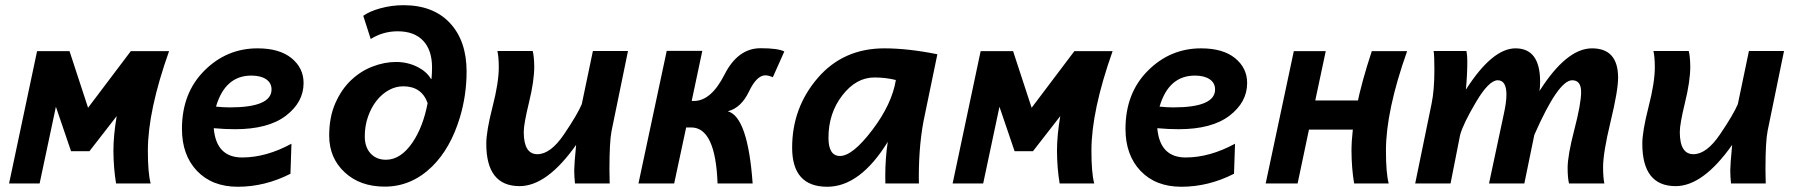

<svg xmlns="http://www.w3.org/2000/svg" viewBox="-20 -710 6963 743"><path d="M431.6 -260.7 326.2 -125H254.9L196.3 -296.9L133.3 0H15.1L123.5 -512.2H249L320.8 -293L486.3 -512.2H634.3Q552.2 -281.2 552.2 -127.4Q552.2 -40.5 563 0H429.2Q419.4 -58.1 418.9 -126Q418.9 -186 431.6 -260.7Z M869.1 -294.4Q1030.8 -294.4 1030.8 -363.8Q1030.8 -389.2 1009.8 -403.3Q988.8 -417.5 952.6 -417.5Q851.1 -417.5 815.9 -297.4Q844.2 -294.4 869.1 -294.4ZM900.4 12.7Q800.8 12.7 742.4 -48.6Q684.1 -109.9 684.1 -211.4Q684.1 -349.6 770.5 -436.3Q856.9 -522.9 976.6 -522.9Q1061.5 -522.9 1108.2 -484.9Q1154.8 -446.8 1154.8 -388.7Q1154.8 -314.5 1086.4 -262.2Q1018.1 -210 889.6 -210Q850.1 -210 807.1 -213.9Q816.9 -100.6 917 -100.6Q1009.8 -100.6 1107.9 -153.8L1104 -37.6Q1005.4 12.7 900.4 12.7Z M1468.8 12.2Q1373 12.2 1313.5 -43.5Q1253.9 -99.1 1253.9 -185.1Q1253.9 -256.8 1277.6 -310.5Q1301.3 -364.3 1338.6 -399.7Q1376 -435.1 1421.9 -452.6Q1467.8 -470.2 1512.7 -470.2Q1557.6 -470.2 1596.2 -450.7Q1630.9 -433.1 1647.5 -404.8H1649.9Q1651.9 -429.2 1651.9 -449.2Q1651.9 -515.6 1617.7 -552.2Q1583.5 -588.9 1518.6 -588.9Q1462.4 -588.9 1414.6 -559.1L1385.7 -648.9Q1409.7 -666 1451.2 -677.7Q1495.6 -689.9 1541.5 -689.9Q1656.7 -689.9 1721.2 -620.8Q1785.6 -551.8 1785.6 -433.1Q1785.6 -342.3 1759.8 -255.9Q1723.6 -135.7 1651.9 -65.4Q1572.3 12.2 1468.8 12.2ZM1473.6 -91.8Q1530.3 -91.8 1575.7 -157.7Q1617.2 -218.3 1634.8 -311Q1611.8 -376 1540.5 -376Q1511.2 -376 1484.4 -361.1Q1457.5 -346.2 1437 -320.1Q1416.5 -293.9 1404.1 -258.5Q1391.6 -223.1 1391.6 -182.1Q1391.6 -140.6 1414.1 -116.2Q1436.5 -91.8 1473.6 -91.8Z M1904.8 -512.7H2041.5Q2046.9 -491.2 2047.4 -452.1Q2047.4 -396.5 2027.1 -313.5Q2006.8 -230.5 2006.8 -199.2Q2006.8 -113.3 2059.6 -113.3Q2110.4 -113.3 2162.4 -189.9Q2214.4 -266.6 2231.4 -307.1L2274.4 -512.7H2410.2L2346.7 -203.6Q2338.4 -162.6 2338.4 -52.7Q2338.4 -27.8 2339.4 0H2205.1Q2202.1 -26.9 2202.1 -51.3Q2202.1 -73.2 2209.5 -149.4Q2096.7 10.3 1990.7 10.3Q1861.8 10.3 1861.8 -153.8Q1861.8 -202.1 1886 -296.4Q1910.2 -390.6 1910.2 -449.2Q1910.2 -489.3 1904.8 -512.7Z M2892.6 0H2756.8Q2749 -216.8 2654.8 -216.8H2635.3L2588.9 0H2450.7L2560.1 -513.2H2697.8L2656.7 -319.3H2665.5Q2731.9 -319.3 2783.7 -421.4Q2835.4 -523.4 2923.3 -523.4Q2991.2 -523.4 3015.1 -510.7L2970.7 -411.1Q2954.1 -418.5 2941.9 -418.5Q2908.2 -418.5 2878.2 -355.5Q2848.1 -292.5 2796.4 -279.3Q2874 -258.3 2892.6 0Z M3230.5 -106.4Q3279.3 -106.4 3355.5 -206.8Q3431.6 -307.1 3446.8 -400.4Q3407.7 -410.2 3363.8 -410.2Q3293 -410.2 3239.5 -340.8Q3186 -271.5 3186 -177.2Q3186 -106.4 3230.5 -106.4ZM3181.2 12.7Q3045.4 12.7 3045.4 -138.7Q3045.4 -293 3144.3 -408Q3243.2 -522.9 3402.3 -522.9Q3494.1 -522.9 3607.4 -500L3559.1 -266.6Q3535.6 -161.1 3535.6 -23.4L3536.1 0H3406.2Q3405.8 -11.2 3405.8 -27.3Q3405.8 -99.1 3415.5 -161.1Q3308.1 12.7 3181.2 12.7Z M4083 -260.7 3977.5 -125H3906.2L3847.7 -296.9L3784.7 0H3666.5L3774.9 -512.2H3900.4L3972.2 -293L4137.7 -512.2H4285.6Q4203.6 -281.2 4203.6 -127.4Q4203.6 -40.5 4214.4 0H4080.6Q4070.8 -58.1 4070.3 -126Q4070.3 -186 4083 -260.7Z M4520.5 -294.4Q4682.1 -294.4 4682.1 -363.8Q4682.1 -389.2 4661.1 -403.3Q4640.1 -417.5 4604 -417.5Q4502.4 -417.5 4467.3 -297.4Q4495.6 -294.4 4520.5 -294.4ZM4551.8 12.7Q4452.1 12.7 4393.8 -48.6Q4335.4 -109.9 4335.4 -211.4Q4335.4 -349.6 4421.9 -436.3Q4508.3 -522.9 4627.9 -522.9Q4712.9 -522.9 4759.5 -484.9Q4806.2 -446.8 4806.2 -388.7Q4806.2 -314.5 4737.8 -262.2Q4669.4 -210 4541 -210Q4501.5 -210 4458.5 -213.9Q4468.3 -100.6 4568.4 -100.6Q4661.1 -100.6 4759.3 -153.8L4755.4 -37.6Q4656.7 12.7 4551.8 12.7Z M5001.5 0H4877.9L4986.8 -512.2H5110.4L5069.8 -321.3H5239.3L5215.3 -208.5H5045.4ZM5288.6 -512.2H5425.3Q5343.3 -281.2 5343.3 -127.4Q5343.3 -40.5 5354 0H5220.2Q5210.4 -58.1 5210 -126Q5210 -274.9 5288.6 -512.2Z M6188.5 0H6051.8Q6046.4 -21.5 6046.4 -60.5Q6046.4 -108.4 6072.5 -208.7Q6098.6 -309.1 6098.6 -354Q6098.6 -399.4 6064 -399.4Q6010.3 -399.4 5917.5 -188L5878.9 0H5742.2L5799.3 -268.1Q5809.6 -314.9 5809.6 -343.3Q5809.6 -399.4 5775.9 -399.4Q5741.7 -399.4 5691.9 -315.2Q5642.1 -231 5630.4 -188L5593.3 0H5456.5L5520 -309.1Q5530.8 -361.3 5530.8 -440.4Q5530.8 -496.1 5527.8 -512.7H5654.8Q5658.2 -496.6 5658.2 -472.7Q5658.2 -422.9 5652.8 -363.3Q5754.9 -522.9 5844.7 -522.9Q5939.9 -522.9 5939.9 -394Q5939.9 -372.1 5937.5 -357.9Q6042.5 -522.9 6140.6 -522.9Q6241.7 -522.9 6241.7 -409.2Q6241.7 -359.4 6212.6 -239.3Q6183.6 -119.1 6183.6 -63.5Q6183.6 -23.4 6188.5 0Z M6378.4 -512.7H6515.1Q6520.5 -491.2 6521 -452.1Q6521 -396.5 6500.7 -313.5Q6480.5 -230.5 6480.5 -199.2Q6480.5 -113.3 6533.2 -113.3Q6584 -113.3 6636 -189.9Q6688 -266.6 6705.1 -307.1L6748 -512.7H6883.8L6820.3 -203.6Q6812 -162.6 6812 -52.7Q6812 -27.8 6813 0H6678.7Q6675.8 -26.9 6675.8 -51.3Q6675.8 -73.2 6683.1 -149.4Q6570.3 10.3 6464.4 10.3Q6335.4 10.3 6335.4 -153.8Q6335.4 -202.1 6359.6 -296.4Q6383.8 -390.6 6383.8 -449.2Q6383.8 -489.3 6378.4 -512.7Z"/></svg>

Font: Cadman
Style: Bold Italic
Weight: 700
Italic angle: -12°
Designer: Paul James MIller
Foundry: High-Logic / Made with FontCreator
Version: Version 2.114;March 28, 2021;FontCreator 13.0.0.2683 64-bit